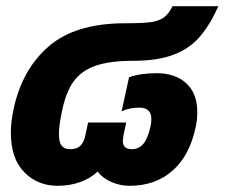

<svg xmlns="http://www.w3.org/2000/svg" viewBox="-20 -584 724 619"><path d="M15 -156Q15 -191 24 -233Q51 -360 137 -434.5Q223 -509 384 -509Q439 -509 465.5 -512.5Q492 -516 508 -527.5Q524 -539 536 -564H684Q657 -504 624.5 -466Q592 -428 540.5 -408Q489 -388 411 -388Q334 -388 288 -372Q242 -356 217 -321Q192 -286 180 -226Q170 -180 170 -152Q170 -125 179 -114Q188 -103 206 -103Q227 -103 238.5 -113.5Q250 -124 255 -147L264 -189H387L378 -148Q376 -134 376 -130Q376 -103 405 -103Q427 -103 441.5 -119.5Q456 -136 465 -175Q468 -189 468 -200Q468 -237 429 -237Q397 -237 372 -225L396 -335Q433 -348 486 -348Q545 -348 580.5 -315.5Q616 -283 616 -223Q616 -196 611 -175Q592 -83 536.5 -34Q481 15 398 15Q367 15 338.5 2.5Q310 -10 295 -31Q272 -9 238.5 3Q205 15 166 15Q101 15 58 -29Q15 -73 15 -156Z"/></svg>

Font: Prompt
Style: Bold Italic
Weight: 700
Italic angle: -12°
Designer: Katatrad Team
Foundry: CadsonDemak
Version: Version 1.001